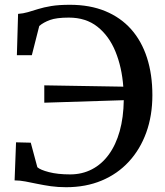

<svg xmlns="http://www.w3.org/2000/svg" viewBox="-20 -771 689 802"><path d="M256 11Q222 11 192.2 6.8Q162.5 2.5 136 -3Q109.5 -8.5 86 -13Q62.5 -17.5 41 -17.5L47 -176.5L108.5 -175L136 -72.5Q148 -61.5 184.5 -52Q221 -42.5 273 -42.5Q323 -42.5 364 -63.8Q405 -85 434.5 -125.5Q464 -166 480 -223.2Q496 -280.5 497 -352.5L165 -342V-414.5L495 -409Q489 -490.5 462.2 -555.8Q435.5 -621 387.2 -659.2Q339 -697.5 267.5 -697.5Q216 -697.5 188.8 -687.5Q161.5 -677.5 144 -662.5L113 -540.5H50.5L55.5 -713Q77 -714.5 96.5 -720.2Q116 -726 139.2 -733.2Q162.5 -740.5 194.2 -745.8Q226 -751 272 -751Q355.5 -751 419.8 -724.5Q484 -698 527.8 -648.8Q571.5 -599.5 594 -529.8Q616.5 -460 616.5 -373.5Q616.5 -288 591 -217.5Q565.5 -147 518.2 -95.8Q471 -44.5 404.8 -16.8Q338.5 11 256 11Z"/></svg>

Font: Merriweather 24pt
Style: Regular
Weight: 400
Designer: Eben Sorkin
Foundry: Eben Sorkin
Version: Version 2.100